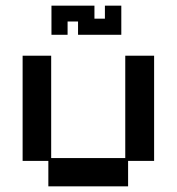

<svg xmlns="http://www.w3.org/2000/svg" viewBox="-20 -647 626 679"><path d="M151 12V-78H60V-450H161V-88H423V-450H525V-78H433V12ZM162 -524V-627H314V-581H351V-627H409V-524H256V-571H219V-524Z"/></svg>

Font: Pixelify Sans
Style: Regular
Weight: 400
Designer: Stefie Justprince
Foundry: Typecalism Foundryline
Version: Version 1.000;February 13, 2025;FontCreator 15.0.0.3015 64-b